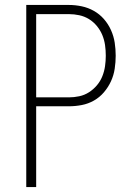

<svg xmlns="http://www.w3.org/2000/svg" viewBox="-20 -755 540 775"><path d="M86 0V-735H258Q284 -735 310 -729.5Q336 -724 359 -711Q382 -698 399.5 -678Q417 -658 428 -633.5Q439 -609 443 -583Q447 -557 447 -530Q447 -504 443 -477.5Q439 -451 428 -427Q417 -403 399.5 -382.5Q382 -362 359 -349Q336 -336 310 -331Q284 -326 258 -326H126V0ZM258 -362Q279 -362 300 -366.5Q321 -371 339 -382.5Q357 -394 371 -410.5Q385 -427 393 -447Q401 -467 404 -488Q407 -509 407 -530Q407 -552 404 -573Q401 -594 393 -613.5Q385 -633 371 -650Q357 -667 339 -678Q321 -689 300 -693.5Q279 -698 258 -698H126V-362Z"/></svg>

Font: iosevka_custom_sans_ss08 XLt
Style: Regular
Weight: 200
Designer: Belleve Invis
Foundry: Belleve Invis
Version: Version 10.3.0; ttfautohint (v1.8.3)